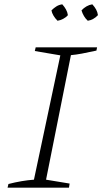

<svg xmlns="http://www.w3.org/2000/svg" viewBox="-20 -868 473 888"><path d="M15 0 19 -17Q50 -25 79.5 -30Q109 -35 137 -37L259 -612L141 -632L145 -649H429L426 -634Q385 -625 358 -620Q331 -615 308 -613L193 -37L302 -19L299 0ZM268 -848Q278 -837 285 -824.5Q292 -812 294 -798Q286 -788 272.5 -781Q259 -774 246 -772Q235 -783 227.5 -795.5Q220 -808 218 -820Q229 -831 241 -838.5Q253 -846 268 -848ZM407 -848Q418 -836 424.5 -824Q431 -812 433 -798Q423 -787 411 -780.5Q399 -774 386 -772Q376 -781 368.5 -793.5Q361 -806 357 -820Q367 -831 380 -838.5Q393 -846 407 -848Z"/></svg>

Font: Piazzolla Thin Thin
Style: Italic
Weight: 250
Italic angle: -11.3°
Version: Version 2.005